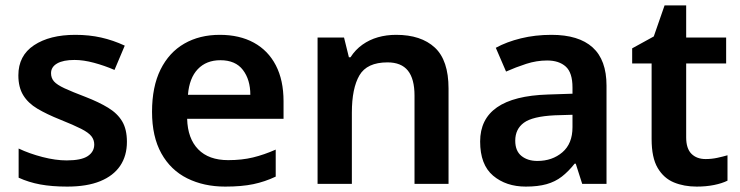

<svg xmlns="http://www.w3.org/2000/svg" viewBox="-20 -681 2740 711"><path d="M229 10Q172 10 129 2Q86 -6 49 -23V-131Q89 -112 137.5 -99.5Q186 -87 227 -87Q281 -87 305 -103Q329 -119 329 -146Q329 -163 318.5 -176.5Q308 -190 280.5 -204Q253 -218 203 -238Q153 -258 118.5 -278.5Q84 -299 66 -328.5Q48 -358 48 -402Q48 -475 106 -513.5Q164 -552 259 -552Q310 -552 354.5 -542Q399 -532 442 -512L404 -422Q367 -438 328 -448.5Q289 -459 256 -459Q214 -459 191.5 -446Q169 -433 169 -410Q169 -392 180 -379.5Q191 -367 219 -354Q247 -341 297 -322Q346 -303 380.5 -282Q415 -261 432.5 -231.5Q450 -202 450 -156Q450 -104 425 -67Q400 -30 351 -10Q302 10 229 10Z M814 10Q735 10 673.5 -20.5Q612 -51 577.5 -113Q543 -175 543 -267Q543 -360 574.5 -423.5Q606 -487 662.5 -519.5Q719 -552 794 -552Q867 -552 920 -523Q973 -494 1001.5 -439Q1030 -384 1030 -306V-241H673Q675 -168 714 -128Q753 -88 825 -88Q876 -88 917 -98Q958 -108 1001 -127V-27Q961 -8 918 1Q875 10 814 10ZM676 -330H907Q907 -386 879.5 -422Q852 -458 796 -458Q744 -458 712.5 -425Q681 -392 676 -330Z M1156 0V-542H1254L1272 -469H1278Q1296 -497 1322 -515.5Q1348 -534 1379.5 -543Q1411 -552 1447 -552Q1539 -552 1590 -505Q1641 -458 1641 -353V0H1515V-327Q1515 -389 1490.5 -419.5Q1466 -450 1415 -450Q1339 -450 1311 -402Q1283 -354 1283 -264V0Z M1927 10Q1854 10 1806 -30.5Q1758 -71 1758 -157Q1758 -240 1820.5 -283.5Q1883 -327 2009 -331L2100 -334V-357Q2100 -412 2075 -434.5Q2050 -457 2006 -457Q1967 -457 1928.5 -444.5Q1890 -432 1854 -416L1816 -504Q1856 -526 1909 -539Q1962 -552 2022 -552Q2123 -552 2174.5 -505.5Q2226 -459 2226 -364V0H2136L2112 -75H2108Q2085 -46 2060.5 -27Q2036 -8 2004 1Q1972 10 1927 10ZM1970 -85Q2025 -85 2062.5 -117Q2100 -149 2100 -210V-256L2034 -254Q1952 -250 1920 -226.5Q1888 -203 1888 -160Q1888 -122 1911 -103.5Q1934 -85 1970 -85Z M2560 10Q2513 10 2475.5 -5.5Q2438 -21 2415.5 -59Q2393 -97 2393 -166V-446H2321V-502L2401 -546L2441 -661H2521V-542H2669V-446H2521V-172Q2521 -131 2540.5 -111.5Q2560 -92 2593 -92Q2615 -92 2636 -96.5Q2657 -101 2674 -106V-12Q2654 -2 2624.5 4Q2595 10 2560 10Z"/></svg>

Font: Noto Sans Symbols SemiBold
Style: Regular
Weight: 600
Version: Version 2.002